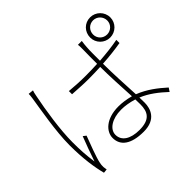

<svg xmlns="http://www.w3.org/2000/svg" viewBox="-183 -1079 1365 1365"><g transform="rotate(-45 500.0 -396.5)"><path d="M865 -822C808 -822 764 -777 764 -720C764 -664 809 -619 865 -619C921 -619 967 -664 967 -720C967 -777 921 -822 865 -822ZM865 -650C825 -650 794 -681 794 -720C794 -760 825 -792 865 -792C904 -792 936 -760 936 -720C936 -681 904 -650 865 -650ZM172 -746C172 -735 171 -721 168 -702C155 -615 119 -423 119 -282C119 -145 135 -44 154 29L184 26C183 19 181 7 180 -2C179 -15 181 -31 184 -44C192 -86 232 -189 253 -245L231 -262C212 -214 181 -130 163 -75C152 -151 149 -207 149 -283C149 -405 176 -581 200 -698C203 -717 207 -730 211 -742ZM884 -577C828 -566 765 -559 697 -554C697 -599 696 -655 699 -690C700 -709 702 -725 705 -745H666C669 -730 668 -708 668 -689C667 -654 667 -605 667 -553C628 -551 589 -550 550 -550C493 -550 444 -553 388 -558V-526C445 -523 491 -519 547 -519C587 -519 627 -520 667 -522C667 -435 674 -306 679 -215C637 -226 597 -232 560 -232C436 -232 372 -167 372 -102C372 -26 432 23 561 23C685 23 711 -60 711 -119C711 -135 711 -152 710 -171C778 -143 834 -99 890 -47L908 -74C851 -125 789 -174 709 -205C704 -306 697 -431 697 -524C762 -528 825 -535 884 -545ZM681 -132C681 -57 654 -7 548 -7C456 -7 402 -44 402 -104C402 -159 465 -202 557 -202C596 -202 637 -195 680 -182C681 -162 681 -145 681 -132Z"/></g></svg>

Font: SSpoqa Han Sans Neo Thin
Style: Regular
Weight: 100
Designer: [Spoqa Han Sans Neo] Dong-huui Kim  Younghwa Kang  Yujin Lee  [Noto Sans] Ryoko NISHIZUKA  (kana & ideographs); Paul D. 
Foundry: Spoqa (http://www.spoqa-han-sans.com)
Version: Version 1.000